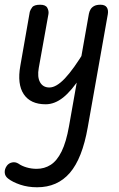

<svg xmlns="http://www.w3.org/2000/svg" viewBox="-46 -436 505 812"><path d="M147 5Q83 5 54.5 -37.5Q26 -80 40 -158L80 -386Q82 -394 90 -405Q98 -416 124 -416Q147 -416 154 -403Q161 -390 159 -377L118 -149Q111 -110 123.5 -88Q136 -66 163 -66Q192 -66 228.5 -104.5Q265 -143 314 -224L298 -115Q257 -52 221 -23.5Q185 5 147 5ZM111 356Q72 356 39.5 345Q7 334 -12 319Q-25 309 -26 294Q-27 279 -17 265Q-9 254 5 251Q19 248 32 256Q46 266 66.5 272Q87 278 109 278Q142 278 168.5 261Q195 244 214.5 204.5Q234 165 246 97L330 -378Q332 -388 337 -396.5Q342 -405 352 -410.5Q362 -416 379 -416Q398 -416 405.5 -405Q413 -394 410 -376L325 103Q302 234 249.5 295Q197 356 111 356Z"/></svg>

Font: Edu VIC WA NT Beginner Medium
Style: Regular
Weight: 500
Designer: Tina and Corey Anderson
Foundry: Google for Education
Version: Version 1.003